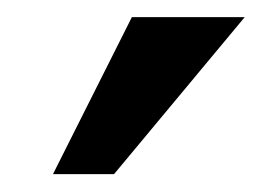

<svg xmlns="http://www.w3.org/2000/svg" viewBox="-20 -800 302 221"><path d="M261.7 -780.3 111.3 -599.6H41L131.8 -780.3Z"/></svg>

Font: FreeUniversal
Style: Bold
Weight: 700
Version: Version 1.001 March 22, 2017